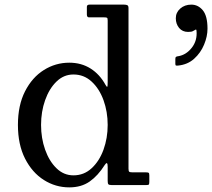

<svg xmlns="http://www.w3.org/2000/svg" viewBox="-20 -800 917 830"><path d="M57.5 -260C57.5 -203.3 67.8 -154.8 88.2 -114.5C108.8 -74.2 135.8 -43.3 169.5 -22C203.2 -0.7 239.8 10 279.5 10C314.2 10 343.5 1.6 367.5 -15.2C391.5 -32.1 413.2 -55.8 432.5 -86.5C441.2 -99.8 445.5 -97.2 445.5 -78.5V-18C445.5 -10.7 446.5 -5.8 448.5 -3.5C450.5 -1.2 455.2 0 462.5 0H612.5C618.5 0 622.2 -0.8 623.5 -2.5C624.8 -4.2 625.5 -8.2 625.5 -14.5V-42C625.5 -48.3 624.4 -52.1 622.2 -53.2C620.1 -54.4 615.8 -55 609.5 -55H553C545.7 -55 540.9 -55.8 538.8 -57.5C536.6 -59.2 535.5 -63.7 535.5 -71V-765C535.5 -771.7 533.8 -775.8 530.5 -777.5C527.2 -779.2 522.3 -780 516 -780H367C359.3 -780 355.5 -776.8 355.5 -770.5V-737.5C355.5 -729.2 358.5 -725 364.5 -725H429.5C436.2 -725 440.5 -724.4 442.5 -723.2C444.5 -722.1 445.5 -718.2 445.5 -711.5V-446.5C445.5 -433.2 444.9 -425.9 443.8 -424.8C442.6 -423.6 440.2 -426.2 436.5 -432.5C419.8 -463.2 398.2 -486.9 371.5 -503.8C344.8 -520.6 314.2 -529 279.5 -529C239.8 -529 203.2 -518.4 169.5 -497.2C135.8 -476.1 108.8 -445.4 88.2 -405.2C67.8 -365.1 57.5 -316.7 57.5 -260ZM157.5 -260C157.5 -298 163.3 -333.6 175 -366.8C186.7 -399.9 203 -426.8 224 -447.2C245 -467.8 269.5 -478 297.5 -478C327.8 -478 354.1 -467.8 376.2 -447.2C398.4 -426.8 415.5 -399.9 427.5 -366.8C439.5 -333.6 445.5 -298 445.5 -260C445.5 -222 439.5 -186.4 427.5 -153.2C415.5 -120.1 398.4 -93.2 376.2 -72.8C354.1 -52.2 327.8 -42 297.5 -42C269.5 -42 245 -52.2 224 -72.8C203 -93.2 186.7 -120.1 175 -153.2C163.3 -186.4 157.5 -222 157.5 -260ZM740 -721C740 -704.7 744.8 -690.8 754.2 -679.2C763.8 -667.8 776.7 -662 793 -662C798.3 -662 802.9 -662.3 806.8 -663C810.6 -663.7 814.5 -665.3 818.5 -668C821.2 -669.7 823.6 -671 825.8 -672C827.9 -673 829.2 -671.5 829.5 -667.5C832.2 -638.8 825.3 -614.2 809 -593.5C792.7 -572.8 773.2 -560.7 750.5 -557C746.8 -556.7 743.8 -555.8 741.5 -554.5C739.2 -553.2 738 -550.2 738 -545.5V-524C738 -519.7 739 -517.2 741 -516.8C743 -516.2 745.8 -516.2 749.5 -516.5C777.2 -519.2 800.4 -529 819.2 -546C838.1 -563 852.4 -583.3 862.2 -607C872.1 -630.7 877 -653.7 877 -676C877 -712.7 870.2 -739.2 856.8 -755.5C843.2 -771.8 826.7 -780 807 -780C788 -780 772.1 -774.3 759.2 -763C746.4 -751.7 740 -737.7 740 -721Z"/></svg>

Font: Besley*
Style: Regular
Weight: 400
Designer: Owen Earl
Foundry: indestructible type*
Version: Version 3.000; ttfautohint (v1.8.3)